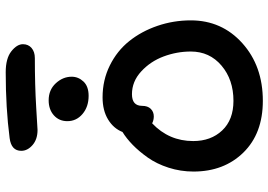

<svg xmlns="http://www.w3.org/2000/svg" viewBox="-158 -886 967 692"><g transform="rotate(-90 326.0 -539.5)"><path d="M204.1 -888.2Q170.4 -888.2 149.7 -906.2Q128.9 -924.3 128.9 -946.8Q128.9 -982.9 174.8 -988.8Q283.2 -1002.9 412.1 -1002.9Q461.9 -1002.9 487.5 -982.7Q513.2 -962.4 513.2 -940.9Q513.2 -921.4 499.5 -909.7Q485.8 -897.9 462.9 -897.9Q365.7 -897.9 286.4 -893.1Q207 -888.2 204.1 -888.2ZM327.1 -704.1Q287.6 -704.1 261.7 -726.1Q235.8 -748 235.8 -780.8Q235.8 -810.5 256.8 -829.3Q277.8 -848.1 311 -848.1Q348.6 -848.1 372.3 -822.5Q396 -796.9 396 -765.1Q396 -741.2 378.7 -722.7Q361.3 -704.1 327.1 -704.1ZM309.1 -76.2Q191.4 -76.2 122.8 -146.2Q54.2 -216.3 54.2 -326.2Q54.2 -372.6 68.1 -415.8Q82 -459 104.7 -491Q127.4 -522.9 150.6 -545.4Q173.8 -567.9 196.8 -582Q209.5 -614.3 241.9 -634Q274.4 -653.8 321.8 -653.8Q383.8 -653.8 436.5 -627.7Q489.3 -601.6 524.4 -557.6Q559.6 -513.7 579.3 -456.1Q599.1 -398.4 599.1 -335.9Q599.1 -224.1 516.8 -150.1Q434.6 -76.2 309.1 -76.2ZM164.1 -327.1Q164.1 -263.2 202.4 -222.7Q240.7 -182.1 309.1 -182.1Q385.3 -182.1 436 -225.1Q486.8 -268.1 486.8 -335.9Q486.8 -386.2 469 -433.8Q451.2 -481.4 415 -514.6Q378.9 -547.9 333 -547.9Q291 -547.9 291 -511.2Q291 -491.2 280.3 -480.2Q269.5 -469.2 252.9 -469.2Q239.7 -469.2 228 -475.1Q164.1 -414.6 164.1 -327.1Z"/></g></svg>

Font: Shantell Sans Irregular Bouncy
Style: Regular
Weight: 500
Designer: Stephen Nixon, Anya Danilova, Shantell Martin
Foundry: Arrow Type
Version: Version 1.006;[9816181b4]